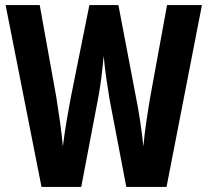

<svg xmlns="http://www.w3.org/2000/svg" viewBox="-20 -734 815 754"><path d="M773 -714 634 0H476L411 -340Q405 -375 398.5 -419.5Q392 -464 387 -514Q384 -477 378 -429Q372 -381 364 -341L299 0H143L2 -714H136L201 -353Q208 -310 215.5 -256.5Q223 -203 227 -159Q233 -209 242 -262Q251 -315 258 -351L331 -714H445L514 -352Q522 -313 530 -261Q538 -209 543 -159Q547 -203 554.5 -255Q562 -307 570 -353L636 -714Z"/></svg>

Font: Noto Sans Khmer UI ExtraCondensed
Style: Bold
Weight: 700
Width: 2
Designer: Danh Hong and the Monotype Design Team
Foundry: Monotype Imaging Inc.
Version: Version 2.002; ttfautohint (v1.8.4.7-5d5b)